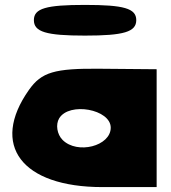

<svg xmlns="http://www.w3.org/2000/svg" viewBox="-20 -820 697 782"><path d="M98 -454C-61 -229 68 -58 397 -58H618V-538L389 -540C201 -542 149 -526 98 -454ZM431 -300C431 -225 295 -190 235 -250C212 -273 206 -313 221 -338C262 -406 431 -375 431 -300ZM118 -738C118 -690 168 -675 326 -675C484 -675 535 -690 535 -738C535 -786 484 -800 326 -800C168 -800 118 -786 118 -738Z"/></svg>

Font: Hussar Skorodowane
Style: Bold
Weight: 700
Foundry: Cannot Into Space Fonts
Version: Version 0.892